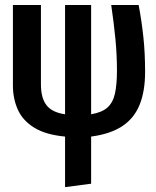

<svg xmlns="http://www.w3.org/2000/svg" viewBox="-20 -550 640 788"><path d="M354 -529.5V-81Q398.5 -88.5 421 -108.8Q443.5 -129 451.8 -166Q460 -203 460 -261Q460 -323.5 453.8 -388.8Q447.5 -454 436.5 -529.5H549Q561 -467 568.2 -400Q575.5 -333 575.5 -255Q575.5 -176 553.2 -120.5Q531 -65 482.2 -32.5Q433.5 0 354 10.5V204L247 218V10.5Q167.5 3 120.5 -26Q73.5 -55 53.2 -100Q33 -145 33 -199V-529.5H148V-203.5Q148 -147.5 171 -118Q194 -88.5 247 -81V-529.5Z"/></svg>

Font: Fira Code Light SemiBold
Style: Regular
Weight: 600
Monospace: yes
Version: Version 5.002